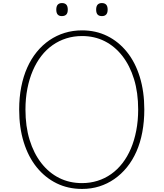

<svg xmlns="http://www.w3.org/2000/svg" viewBox="-20 -1213 1067 1252"><path d="M515 19Q424 19 349.5 -17.5Q275 -54 220 -121.5Q165 -189 135 -285Q105 -381 105 -499Q105 -577 118.5 -646Q132 -715 157.5 -772Q183 -829 219.5 -874Q256 -919 302 -950.5Q348 -982 401.5 -998.5Q455 -1015 515 -1015Q605 -1015 679 -978.5Q753 -942 807.5 -874.5Q862 -807 891.5 -711.5Q921 -616 921 -499Q921 -421 908 -351.5Q895 -282 869.5 -224.5Q844 -167 807.5 -122Q771 -77 725.5 -45.5Q680 -14 627.5 2.5Q575 19 515 19ZM515 -19Q568 -19 616 -34Q664 -49 705 -78Q746 -107 778.5 -149Q811 -191 833.5 -244Q856 -297 868.5 -361.5Q881 -426 881 -499Q881 -609 854 -697Q827 -785 778 -848Q729 -911 662.5 -944.5Q596 -978 515 -978Q461 -978 413 -963Q365 -948 323.5 -919Q282 -890 249.5 -848Q217 -806 194 -752.5Q171 -699 158.5 -635Q146 -571 146 -499Q146 -389 173 -301Q200 -213 249.5 -149.5Q299 -86 366 -52.5Q433 -19 515 -19ZM383 -1108Q365 -1108 356 -1118.5Q347 -1129 347 -1150Q347 -1172 356.5 -1182.5Q366 -1193 384 -1193Q403 -1193 412.5 -1182.5Q422 -1172 422 -1150Q422 -1128 412 -1118Q402 -1108 383 -1108ZM645 -1108Q625 -1108 616 -1118.5Q607 -1129 607 -1150Q607 -1172 616.5 -1182.5Q626 -1193 644 -1193Q663 -1193 672.5 -1182.5Q682 -1172 682 -1150Q682 -1129 672.5 -1118.5Q663 -1108 645 -1108Z"/></svg>

Font: Playwrite NG Modern Thin
Style: Regular
Weight: 250
Designer: Veronika Burian, José Scaglione
Foundry: TypeTogether
Version: Version 1.002